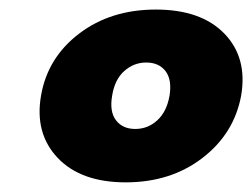

<svg xmlns="http://www.w3.org/2000/svg" viewBox="-20 -729 528 402"><path d="M65.9 -528.8Q79.6 -608.4 145.8 -658.7Q211.9 -709 306.2 -709Q400.9 -709 449.7 -658.7Q498.5 -608.4 484.9 -528.8Q470.2 -449.2 403.8 -398.2Q337.4 -347.2 243.2 -347.2Q149.4 -347.2 100.8 -398.4Q52.2 -449.7 65.9 -528.8ZM335 -528.8Q340.3 -562.5 326.4 -580.3Q312.5 -598.1 286.1 -598.1Q260.3 -598.1 240.2 -580.3Q220.2 -562.5 214.8 -528.8Q209 -495.1 222.9 -477.1Q236.8 -459 263.2 -459Q289.6 -459 309.3 -477.1Q329.1 -495.1 335 -528.8Z"/></svg>

Font: Poppins ExtraBold
Style: Italic
Weight: 800
Italic angle: -10°
Designer: Ninad Kale (Devanagari), Jonny Pinhorn (Latin)
Foundry: Indian Type Foundry
Version: Version 3.200;PS 1.000;hotconv 16.6.54;makeotf.lib2.5.65590